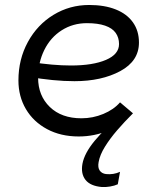

<svg xmlns="http://www.w3.org/2000/svg" viewBox="-20 -543 640 771"><path d="M54 -220Q54 -305 92 -374.5Q130 -444 195 -483.5Q260 -523 338 -523Q400 -523 445 -505Q490 -487 514 -453Q538 -419 538 -372Q538 -298 463 -257.5Q388 -217 279 -217Q196 -217 93 -235L104 -294Q193 -280 265 -280Q353 -280 405.5 -302.5Q458 -325 458 -366Q458 -392 444.5 -411Q431 -430 402 -440Q373 -450 329 -450Q273 -450 228 -421.5Q183 -393 158 -342.5Q133 -292 133 -231Q133 -159 180 -113.5Q227 -68 307 -68Q353 -68 395 -85.5Q437 -103 462 -132L514 -88Q473 -43 416 -19Q359 5 296 5Q224 5 169 -24.5Q114 -54 84 -105Q54 -156 54 -220ZM311 115Q319 72 360.5 22Q402 -28 457 -70Q467 -78 477 -85L514 -88Q479 -53 450.5 -20Q422 13 401.5 46Q381 79 376 108Q372 130 380.5 142Q389 154 406 156Q436 159 462 147L453 197Q440 203 422 206Q404 209 389 208Q343 204 323.5 179.5Q304 155 311 115Z"/></svg>

Font: Fixel Italic Variable 20240409 Display Thin
Style: Italic
Weight: 100
Italic angle: -10°
Designer: AlfaBravo + MacPaw
Foundry: Kyrylo Tkachov, Marchela Mozhyna, Serhii Makarenko, Maria Weinstein, Zakhar Kryvoshyya
Version: Version 1.211;Glyphs 3.2 (3225)